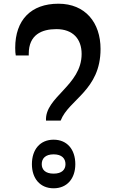

<svg xmlns="http://www.w3.org/2000/svg" viewBox="-20 -1001 613 1035"><path d="M307 -351C351 -465 522 -514 522 -737C522 -879 440 -981 295 -981C147 -981 62 -893 62 -743C62 -725 63 -712 65 -702H135V-711C135 -814 205 -844 284 -844C372 -844 420 -792 420 -710C420 -540 221 -478 228 -351ZM269 14C342 14 386 -39 386 -116C386 -195 342 -248 269 -248C196 -248 152 -195 152 -116C152 -39 196 14 269 14ZM269 -65C224 -65 205 -87 205 -116C205 -146 224 -169 269 -169C314 -169 333 -146 333 -116C333 -87 314 -65 269 -65Z"/></svg>

Font: Noto Serif Myanmar Condensed Medium
Style: Regular
Weight: 500
Width: 3
Designer: Ben Mitchell and the Monotype Design Team
Foundry: Monotype Imaging Inc.
Version: Version 2.106